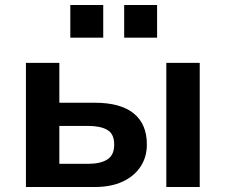

<svg xmlns="http://www.w3.org/2000/svg" viewBox="-20 -750 905 770"><path d="M84 0V-498H218V-338H360Q464 -338 516.5 -295Q569 -252 569 -171Q569 -120 543.5 -81.5Q518 -43 471.5 -21.5Q425 0 360 0ZM218 -93H333Q383 -93 410.5 -110.5Q438 -128 438 -170Q438 -213 410.5 -229Q383 -245 333 -245H218ZM647 0V-498H781V0ZM478 -599V-730H610V-599ZM262 -599V-730H394V-599Z"/></svg>

Font: Nunito Sans 8pt
Style: Bold
Weight: 700
Version: Version 3.101;gftools[0.9.27]